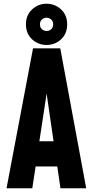

<svg xmlns="http://www.w3.org/2000/svg" viewBox="-20 -1009 497 1029"><path d="M15 0 157 -750H303L442 0H304L287 -117H171L153 0ZM191 -252H267L221 -568H239ZM230 -768Q185 -768 152 -798.2Q119 -828.5 119 -878.5Q119 -928 152 -958.5Q185 -989 229.5 -989Q274 -989 307 -958.8Q340 -928.5 340 -878.5Q340 -828.5 307.2 -798.2Q274.5 -768 230 -768ZM230 -843Q244.5 -843 254.8 -852.8Q265 -862.5 265 -878.5Q265 -894.5 254.5 -904.2Q244 -914 229.5 -914Q215 -914 204.5 -904.2Q194 -894.5 194 -878.5Q194 -862.5 204.5 -852.8Q215 -843 230 -843Z"/></svg>

Font: Mohave Light
Style: Bold
Weight: 700
Version: Version 2.003